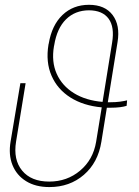

<svg xmlns="http://www.w3.org/2000/svg" viewBox="-20 -757 569 787"><path d="M501 -345.7 499 -323.2Q488.8 -319.8 471.9 -317.6Q455.1 -315.4 431.6 -315.4Q424.8 -315.4 418 -315.4L395.5 -175.8Q381.8 -90.3 323.7 -40.3Q265.6 9.8 182.6 9.8Q126 9.8 87.2 -14.2Q48.3 -38.1 31.2 -80.3Q14.2 -122.6 23.4 -176.8L63.5 -416H85L45.9 -176.8Q33.7 -102.5 70.8 -57.6Q107.9 -12.7 181.6 -12.7Q254.9 -12.7 308.3 -57.6Q361.8 -102.5 374 -175.8L397 -316.9Q321.8 -323.7 268.6 -357.4Q215.3 -391.1 191.2 -446.8Q167 -502.4 178.7 -574.2L179.7 -578.1Q192.4 -653.8 236.1 -695.6Q279.8 -737.3 344.7 -737.3Q410.2 -737.3 441.7 -695.3Q473.1 -653.3 461.9 -585L421.9 -337.9Q426.8 -337.9 431.6 -337.9Q454.1 -337.9 471.9 -340.3Q489.7 -342.8 501 -345.7ZM400.4 -339.4 439.5 -582Q450.2 -646 425.3 -680.2Q400.4 -714.4 344.7 -714.8Q287.6 -714.4 250.5 -677.7Q213.4 -641.1 202.1 -571.3L201.2 -567.4Q190.4 -503.9 212.4 -454.6Q234.4 -405.3 283 -375.2Q331.5 -345.2 400.4 -339.4Z"/></svg>

Font: Inter Display Thin
Style: Italic
Weight: 100
Italic angle: -9.39999°
Designer: Rasmus Andersson
Foundry: rsms
Version: Version 4.000;git-a52131595